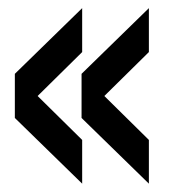

<svg xmlns="http://www.w3.org/2000/svg" viewBox="-20 -549 432 472"><path d="M182 -97.5 16.5 -259V-367.5L182 -529V-421L72.5 -313L182 -205ZM346 -97.5 180.5 -259V-367.5L346 -529V-421L236.5 -313L346 -205Z"/></svg>

Font: Big Shoulders Stencil Text
Style: Bold
Weight: 700
Designer: Patric King
Foundry: XO Type Co
Version: Version 1.000